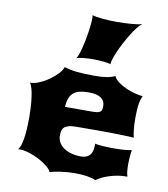

<svg xmlns="http://www.w3.org/2000/svg" viewBox="-89 -883 844 963"><g transform="rotate(10 333.5 -401.5)"><path d="M53.2 -81.1Q63 -92.8 68.4 -113.8Q73.7 -134.8 76.4 -159.4Q79.1 -184.1 79.8 -209Q80.6 -233.9 80.6 -252.9Q80.6 -272.9 79.1 -298.3Q77.6 -323.7 74.5 -347.9Q71.3 -372.1 66.2 -391.6Q61 -411.1 53.7 -419.9Q75.2 -419.9 101.1 -430.9Q127 -441.9 150.1 -458.3Q173.3 -474.6 190.4 -493.2Q207.5 -511.7 211.9 -527.3Q238.8 -518.1 275.4 -514.2Q312 -510.3 366.2 -510.3Q404.3 -510.3 429.2 -514.6Q454.1 -519 469.7 -527.3Q478 -510.3 497.3 -496.6Q516.6 -482.9 539.3 -473.1Q562 -463.4 584.7 -457.8Q607.4 -452.1 622.1 -451.7Q618.2 -443.4 615 -433.6Q611.8 -423.8 609.6 -410.6Q607.4 -397.5 606.2 -379.6Q605 -361.8 605 -337.9Q605 -321.3 605.7 -305.7Q606.4 -290 607.9 -276.9Q609.4 -263.7 611.1 -253.7Q612.8 -243.7 614.7 -238.8Q602.5 -239.7 582 -240.5Q561.5 -241.2 537.1 -241.9Q512.7 -242.7 486.1 -242.9Q459.5 -243.2 435.5 -243.2Q407.2 -243.2 379.2 -242.9Q351.1 -242.7 321.3 -242.7Q296.4 -242.7 281.7 -238.3Q267.1 -233.9 259.5 -226.3Q252 -218.8 249.8 -208Q247.6 -197.3 247.6 -184.6Q247.6 -165.5 256.8 -149.9Q266.1 -134.3 282.2 -123.3Q298.3 -112.3 320.3 -106.2Q342.3 -100.1 367.2 -100.1Q387.7 -100.1 399.9 -106.2Q412.1 -112.3 418.7 -122.6Q425.3 -132.8 427.2 -146.5Q429.2 -160.2 429.2 -175.8Q435.1 -173.8 446.8 -172.4Q458.5 -170.9 472.2 -170.2Q485.8 -169.4 499.8 -168.9Q513.7 -168.5 523.9 -168.5Q534.2 -168.5 547.4 -168.9Q560.5 -169.4 573.5 -170.2Q586.4 -170.9 597.7 -172.4Q608.9 -173.8 615.7 -175.8Q614.7 -170.4 613.5 -161.4Q612.3 -152.3 611.6 -142.1Q610.8 -131.8 610.4 -121.6Q609.9 -111.3 609.9 -104.5Q609.9 -80.6 611.6 -66.2Q613.3 -51.8 617.2 -40.5H608.4Q588.4 -40.5 567.4 -36.9Q546.4 -33.2 526.9 -27.1Q507.3 -21 490.2 -12.7Q473.1 -4.4 460.9 4.9Q454.1 0.5 442.1 -2.7Q430.2 -5.9 415.8 -8.1Q401.4 -10.3 385.5 -11.2Q369.6 -12.2 355 -12.2Q337.4 -12.2 318.4 -10.7Q299.3 -9.3 282 -6.6Q264.6 -3.9 250.5 -1Q236.3 2 228.5 4.9Q224.1 -7.8 205.8 -22.9Q187.5 -38.1 163.1 -51Q138.7 -64 111.3 -72.8Q84 -81.5 61.5 -81.5Q59.1 -81.5 57.1 -81.3Q55.2 -81.1 53.2 -81.1ZM377.9 -331.1Q397.5 -331.1 408.9 -332.5Q420.4 -334 426.5 -338.4Q432.6 -342.8 434.3 -350.3Q436 -357.9 436 -370.6Q436 -394 416 -408.7Q396 -423.3 353.5 -423.3Q327.1 -423.3 308.1 -418.9Q289.1 -414.6 276.1 -403.8Q263.2 -393.1 256.3 -375.5Q249.5 -357.9 248 -331.1ZM260.7 -581.1Q265.6 -586.4 271 -600.3Q276.4 -614.3 281.2 -632.8Q286.1 -651.4 290.5 -673.3Q294.9 -695.3 298.3 -716.8Q301.8 -738.3 303.7 -757.8Q305.7 -777.3 305.7 -791Q305.7 -802.2 304.2 -808.1Q312.5 -805.2 326.4 -803Q340.3 -800.8 357.2 -799.1Q374 -797.4 393.1 -796.6Q412.1 -795.9 430.7 -795.9Q448.2 -795.9 467.3 -796.6Q486.3 -797.4 503.9 -798.8Q521.5 -800.3 535.9 -802.5Q550.3 -804.7 558.1 -808.1Q545.9 -798.8 532 -781Q518.1 -763.2 504.6 -741.2Q491.2 -719.2 478.5 -695.3Q465.8 -671.4 456.3 -649.7Q446.8 -627.9 441.2 -610.6Q435.5 -593.3 435.5 -584.5Q435.5 -582 436 -581.1Q432.1 -583 423.1 -584.7Q414.1 -586.4 401.9 -587.9Q389.6 -589.4 375 -590.1Q360.4 -590.8 345.2 -590.8Q330.6 -590.8 316.9 -590.1Q303.2 -589.4 291.7 -587.9Q280.3 -586.4 272.2 -584.7Q264.2 -583 260.7 -581.1Z"/></g></svg>

Font: Arbutus
Style: Regular
Weight: 400
Designer: Karolina Lach
Foundry: Sorkin Type Co.
Version: Version 1.003